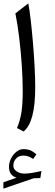

<svg xmlns="http://www.w3.org/2000/svg" viewBox="-46 -772 325 1140"><path d="M33.2 211.4Q33.2 232.4 53 245.6Q72.8 258.8 98.6 258.8Q117.2 258.8 143.6 254.6Q169.9 250.5 200.2 243.2L193.4 285.2L153.8 286.6L-25.9 348.1V310.1L52.2 283.2Q7.3 268.6 7.3 219.2Q7.3 192.4 19.8 168.2Q32.2 144 52 128.7Q71.8 113.3 93.8 113.3Q113.8 113.3 130.4 119.1Q147 125 170.4 144L150.9 171.9Q134.3 160.6 120.4 156.2Q106.4 151.9 93.3 151.9Q64.9 151.9 49.1 169.7Q33.2 187.5 33.2 211.4ZM122.1 -752Q129.4 -713.9 136.5 -651.9Q143.6 -589.8 149.7 -518.1Q155.8 -446.3 159.4 -377.2Q163.1 -308.1 163.1 -255.9Q163.1 -149.4 146 -84.5Q128.9 -19.5 94.2 8.8L54.7 -11.7Q73.2 -54.7 81.1 -104.2Q88.9 -153.8 88.9 -231.9Q88.9 -303.7 83.3 -386.5Q77.6 -469.2 67.9 -549.3Q58.1 -629.4 45.4 -692.4Z"/></svg>

Font: Pinar DS3-Regular
Style: Regular
Weight: 400
Designer: Amin Abedi
Version: Version 2.000